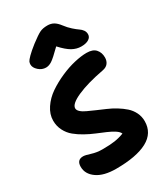

<svg xmlns="http://www.w3.org/2000/svg" viewBox="-236 -1111 1045 1197"><g transform="rotate(-30 286.0 -512.5)"><path d="M171.9 -783.2Q143.1 -783.2 119.6 -804.2Q96.2 -825.2 96.2 -848.1Q96.2 -859.4 100.3 -868.4Q104.5 -877.4 124.3 -897.5Q144 -917.5 183.1 -948.2Q231.4 -984.9 253.4 -995.8Q275.4 -1006.8 309.1 -1006.8Q334.5 -1006.8 353.8 -995.6Q373 -984.4 392.1 -959Q411.1 -933.6 433.6 -913.8Q456.1 -894 469.7 -885Q483.4 -876 492.7 -863Q502 -850.1 502 -833Q502 -812 482.4 -799.6Q462.9 -787.1 428.2 -787.1Q395 -787.1 363.8 -804.4Q332.5 -821.8 292 -866.2Q236.3 -811 214.6 -797.1Q192.9 -783.2 171.9 -783.2ZM234.9 -18.1Q146.5 -18.1 97.7 -52.5Q48.8 -86.9 48.8 -139.2Q48.8 -189 94.2 -189Q109.4 -189 145 -177.5Q180.7 -166 220.2 -166Q275.9 -166 310.3 -171.1Q344.7 -176.3 377.9 -189Q372.1 -204.1 350.1 -218.5Q328.1 -232.9 298.6 -245.6Q269 -258.3 234.1 -272.7Q199.2 -287.1 165.8 -305.7Q132.3 -324.2 105 -346.7Q77.6 -369.1 60.8 -402.1Q43.9 -435.1 43.9 -474.1Q43.9 -520 72.8 -563Q101.6 -606 146.2 -636.5Q190.9 -667 244.1 -690.4Q297.4 -713.9 347.2 -725.3Q397 -736.8 435.1 -736.8Q480 -736.8 500.5 -713.6Q521 -690.4 521 -654.8Q521 -630.4 508.1 -613.5Q495.1 -596.7 469.2 -591.8Q348.6 -569.3 274.9 -536.6Q201.2 -503.9 201.2 -472.2Q201.2 -458.5 215.6 -445.6Q230 -432.6 253.7 -421.9Q277.3 -411.1 307.6 -397.7Q337.9 -384.3 369.1 -371.1Q400.4 -357.9 430.7 -339.4Q460.9 -320.8 484.6 -299.8Q508.3 -278.8 522.7 -249.8Q537.1 -220.7 537.1 -187Q537.1 -101.6 459.2 -59.8Q381.3 -18.1 234.9 -18.1Z"/></g></svg>

Font: Shantell Sans Bouncy
Style: Bold
Weight: 700
Designer: Stephen Nixon, Anya Danilova, Shantell Martin
Foundry: Arrow Type
Version: Version 1.006;[9816181b4]